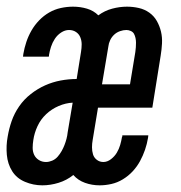

<svg xmlns="http://www.w3.org/2000/svg" viewBox="-24 -548 544 576"><path d="M103 8Q76 8 51 -2.5Q26 -13 12.5 -34.5Q-1 -56 -3.5 -83.5Q-6 -111 -1 -138Q3 -162 11 -185Q19 -208 33.5 -229Q48 -250 68.5 -266Q89 -282 111.5 -292Q134 -302 158 -306.5Q182 -311 206 -311L219 -392Q221 -404 221 -415Q221 -426 217 -436Q213 -446 204 -452Q195 -458 183 -458Q171 -458 159.5 -450.5Q148 -443 140.5 -431.5Q133 -420 129 -407.5Q125 -395 123 -383Q123 -382 123 -380.5Q123 -379 122 -378H45Q45 -380 45.5 -382Q46 -384 46 -386Q49 -404 55 -422Q61 -440 70.5 -456.5Q80 -473 93.5 -487Q107 -501 123.5 -510.5Q140 -520 158.5 -524Q177 -528 195 -528Q217 -528 237 -522Q257 -516 271 -502Q290 -516 312.5 -522Q335 -528 357 -528Q375 -528 392.5 -524Q410 -520 424 -510Q438 -500 446.5 -485Q455 -470 459 -453Q463 -436 462 -417.5Q461 -399 458 -381L433 -225H270L254 -128Q252 -117 252 -106Q252 -95 255 -85Q258 -75 266.5 -68.5Q275 -62 286 -62Q298 -62 309 -70.5Q320 -79 326.5 -90Q333 -101 336.5 -113Q340 -125 342 -137Q343 -138 343 -139.5Q343 -141 343 -142H421Q421 -140 420.5 -138Q420 -136 420 -134Q417 -116 411 -98.5Q405 -81 396 -64.5Q387 -48 374 -34Q361 -20 344.5 -10Q328 0 310 4Q292 8 275 8Q252 8 231 0.5Q210 -7 196 -23Q176 -7 151.5 0.5Q127 8 103 8ZM282 -295H366L382 -392Q383 -399 383.5 -406Q384 -413 384 -420Q384 -427 382.5 -434Q381 -441 378 -446.5Q375 -452 368.5 -455Q362 -458 355 -458Q346 -458 336 -454.5Q326 -451 318.5 -444Q311 -437 306.5 -427.5Q302 -418 301 -408ZM114 -62Q123 -62 132.5 -66Q142 -70 149 -78Q156 -86 161 -95Q166 -104 169.5 -113Q173 -122 175.5 -131.5Q178 -141 179 -151L194 -240Q173 -239 152 -230Q131 -221 114.5 -205.5Q98 -190 88.5 -169.5Q79 -149 76 -128Q74 -116 74 -104.5Q74 -93 78.5 -83.5Q83 -74 92.5 -68Q102 -62 114 -62Z"/></svg>

Font: Iosevka SS04 Oblique
Style: Regular
Weight: 400
Italic angle: -9°
Monospace: yes
Designer: Belleve Invis
Foundry: Belleve Invis
Version: Version 19.0.0; ttfautohint (v1.8.4)